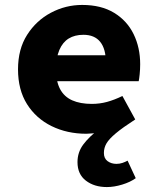

<svg xmlns="http://www.w3.org/2000/svg" viewBox="-20 -530 640 778"><path d="M413 228Q362 228 328 202Q294 176 294 127Q294 87 317.5 55.5Q341 24 384 -9L391 4Q370 9 354.5 10.5Q339 12 330 12Q252 12 189 -19Q126 -50 89.5 -108Q53 -166 53 -249Q53 -331 90 -389Q127 -447 186.5 -478.5Q246 -510 313 -510Q390 -510 442.5 -478Q495 -446 521.5 -391.5Q548 -337 548 -270Q548 -249 546 -229.5Q544 -210 542 -201H172V-306H432L409 -277Q409 -332 386 -360.5Q363 -389 318 -389Q283 -389 258.5 -374Q234 -359 220.5 -327.5Q207 -296 207 -249Q207 -200 223.5 -169Q240 -138 272.5 -123.5Q305 -109 352 -109Q384 -109 413.5 -117Q443 -125 476 -141L528 -46Q477 -13 449.5 10Q422 33 411.5 51Q401 69 401 90Q401 112 416 123Q431 134 452 134Q465 134 476.5 130Q488 126 497 121L530 192Q508 208 475 218Q442 228 413 228Z"/></svg>

Font: Source Code Pro ExtraBold
Style: Regular
Weight: 800
Monospace: yes
Designer: Paul D. Hunt, Teo Tuominen
Foundry: Adobe Systems Incorporated
Version: Version 1.018;hotconv 1.0.116;makeotfexe 2.5.65601